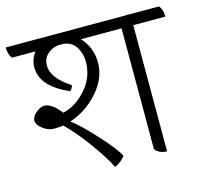

<svg xmlns="http://www.w3.org/2000/svg" viewBox="-119 -705 895 838"><g transform="rotate(-15 329.0 -286.5)"><path d="M683 -550H538V20Q517 20 501 10.5Q485 1 485 -8V-550H301Q347 -502 347 -432Q347 -362 292.5 -300.5Q238 -239 164 -215Q207 -183 273 -109.5Q339 -36 349 -10Q329 16 301 27Q279 -20 224.5 -94Q170 -168 129 -206Q113 -203 87.5 -203Q62 -203 37.5 -221.5Q13 -240 13 -258.5Q13 -277 33.5 -294Q54 -311 71 -311Q105 -311 144 -260Q201 -272 249 -325.5Q297 -379 297 -451Q297 -485 279.5 -515Q262 -545 224 -550H197Q168 -546 148 -526.5Q128 -507 128 -477Q128 -420 211 -367Q208 -350 197 -343Q73 -397 73 -483Q73 -519 96 -550H-10Q-25 -569 -25 -600H668Q683 -582 683 -550Z"/></g></svg>

Font: Karma Light
Style: Regular
Weight: 300
Designer: Joana Correia
Foundry: Indian Type Foundry
Version: Version 1.202;PS 1.0;hotconv 1.0.78;makeotf.lib2.5.61930; tt